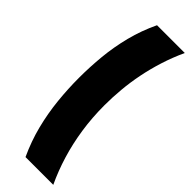

<svg xmlns="http://www.w3.org/2000/svg" viewBox="-271 -720 831 831"><g transform="rotate(45 144.5 -305.0)"><path d="M285 -708Q261 -656 244.5 -603.5Q228 -551 218 -500.5Q208 -450 203.5 -400Q199 -350 199 -302Q199 -227 209.5 -157Q220 -87 239.5 -23Q259 41 286 98H116Q85 31 68 -36.5Q51 -104 44 -172.5Q37 -241 37 -308Q37 -375 43.5 -442Q50 -509 67 -576Q84 -643 115 -708Z"/></g></svg>

Font: Bricolage Grotesque 24pt Condensed ExtraBold
Style: Regular
Weight: 800
Width: 3
Designer: Mathieu Triay
Foundry: Atelier Triay
Version: Version 1.001;gftools[0.9.33.dev8+g029e19f]